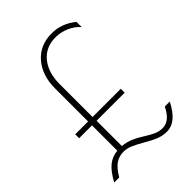

<svg xmlns="http://www.w3.org/2000/svg" viewBox="-221 -861 972 972"><g transform="rotate(-45 264.5 -375.5)"><path d="M509 -91Q484 -42 455 -17.5Q426 7 390 7Q361 7 333.5 -4Q306 -15 269 -37Q234 -57 210.5 -67Q187 -77 163 -77Q132 -77 107 -60.5Q82 -44 56 0H20Q48 -52 77 -75.5Q106 -99 145 -103V-284H53V-312H145V-548Q145 -642 195.5 -700Q246 -758 330 -758Q401 -758 460 -710V-673Q436 -700 401 -715Q366 -730 330 -730Q259 -730 218 -680Q177 -630 177 -548V-312H379V-284H178V-103Q210 -100 237 -88.5Q264 -77 295 -57Q323 -39 344 -30Q365 -21 388 -21Q440 -21 473 -91Z"/></g></svg>

Font: Poiret One
Style: Regular
Weight: 400
Designer: Denis Masharov (denis.masharov@gmail.com), Cyreal (Charset Expansion)
Foundry: Denis Masharov
Version: Version 1.101